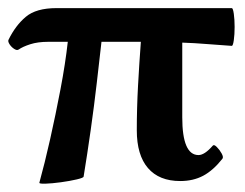

<svg xmlns="http://www.w3.org/2000/svg" viewBox="-25 -435 604 473"><path d="M72 15Q85 -32 98.5 -92Q112 -152 124 -215Q136 -278 142 -332H94Q68 -332 49.5 -326Q31 -320 21 -313Q17 -310 10 -314.5Q3 -319 -1.5 -326Q-6 -333 -4 -337Q13 -372 38.5 -393.5Q64 -415 114 -415H546Q549 -415 551 -401Q553 -387 553 -368.5Q553 -350 551 -336Q549 -322 546 -322Q515 -324 484.5 -326.5Q454 -329 424 -330V-146Q424 -53 464 -53Q479 -53 499 -76Q502 -80 509 -73Q516 -66 521 -57Q526 -48 523 -44Q500 -15 475.5 -2Q451 11 419 11Q367 11 339.5 -21Q312 -53 312 -114Q312 -168 315 -223Q318 -278 322 -332H225Q220 -288 213.5 -231.5Q207 -175 198.5 -115Q190 -55 181 0Q181 3 164 7Q147 11 125 14Q103 17 87 17.5Q71 18 72 15Z"/></svg>

Font: Junicode
Style: Bold
Weight: 700
Designer: Peter S. Baker
Version: Version 2.100; ttfautohint (v1.8.4)